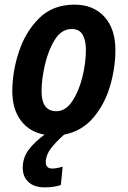

<svg xmlns="http://www.w3.org/2000/svg" viewBox="-20 -574 550 827"><path d="M172 233Q212 233 242 223L250 144Q222 152 205 152Q177 152 177 123Q178 93 199.5 65Q221 37 256 6Q332 -9 381 -66Q430 -123 453.5 -201.5Q477 -280 477 -359Q477 -450 429.5 -502Q382 -554 301 -554Q207 -554 148 -495Q89 -436 61 -350Q33 -264 33 -182Q33 -103 70.5 -54Q108 -5 172 6Q129 37 103.5 71Q78 105 78 149Q78 187 102.5 210Q127 233 172 233ZM159 -181Q159 -232 173.5 -295Q188 -358 216.5 -403.5Q245 -449 289 -449Q322 -449 336 -424.5Q350 -400 350 -360Q350 -302 334.5 -240.5Q319 -179 290.5 -137Q262 -95 223 -95Q159 -95 159 -181Z"/></svg>

Font: Noto Sans UI SemiCondensed
Style: Bold Italic
Weight: 700
Width: 4
Designer: Monotype Design Team
Foundry: Monotype Imaging Inc.
Version: 1.001